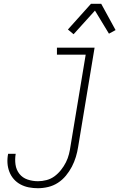

<svg xmlns="http://www.w3.org/2000/svg" viewBox="-20 -987 631 1015"><path d="M180 8Q156 8 132.5 3.5Q109 -1 88.5 -12Q68 -23 53 -40Q38 -57 29.5 -79Q21 -101 19.5 -125Q18 -149 23 -174H63Q58 -145 62 -117Q66 -89 82.5 -68Q99 -47 125.5 -38Q152 -29 181 -29Q203 -29 226 -35Q249 -41 268 -55Q287 -69 302.5 -88.5Q318 -108 328.5 -129Q339 -150 344.5 -172Q350 -194 353 -216L433 -698H281V-735H480L393 -210Q389 -184 381 -157.5Q373 -131 360 -106Q347 -81 328.5 -58.5Q310 -36 286 -20.5Q262 -5 234.5 1.5Q207 8 180 8ZM369 -806 339 -831 461 -967H515L591 -828L556 -809L482 -931Z"/></svg>

Font: Iosevka Curly Extralight
Style: Italic
Weight: 200
Italic angle: -9°
Monospace: yes
Designer: Belleve Invis
Foundry: Belleve Invis
Version: Version 22.1.2; ttfautohint (v1.8.4)